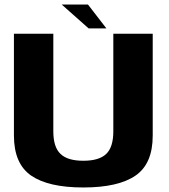

<svg xmlns="http://www.w3.org/2000/svg" viewBox="-20 -824 747 848"><path d="M348 4C451 4 528 -13.5 578.5 -48.5C629.5 -83.5 654.5 -142.5 654.5 -225.5V-675H480.5V-244C480.5 -197.5 470 -164 449 -144C428 -124 394.5 -114 348 -114C301.5 -114 268 -124 247 -144.5C226 -164.5 215.5 -197.5 215.5 -244V-675H41.5V-225.5C41.5 -142.5 67 -83.5 117.5 -48.5C168.5 -13.5 245 4 348 4ZM371.5 -698.5H450L368.5 -804H252.5Z"/></svg>

Font: Anybody
Style: Bold
Weight: 700
Designer: Tyler Finck
Foundry: Etcetera Type Company
Version: Version 1.110